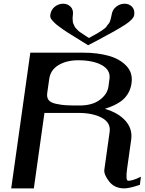

<svg xmlns="http://www.w3.org/2000/svg" viewBox="-20 -1041 799 1061"><path d="M579.1 -561.5 585 -604.5Q591.8 -654.3 542.5 -681.2Q493.2 -708 412.1 -708Q347.7 -708 303.2 -681.2Q258.8 -654.3 252 -604.5L241.2 -528.3Q237.3 -502.9 248.5 -488.3Q259.8 -473.6 289.6 -467.3Q319.3 -460.9 344.2 -459.5Q369.1 -458 418.9 -458Q490.2 -458 531.7 -489.3Q573.2 -520.5 579.1 -561.5ZM438.5 -750Q517.6 -750 579.6 -732.9Q641.6 -715.8 678.2 -677.2Q714.8 -638.7 707 -583V-582Q700.2 -532.2 667.5 -498Q634.8 -463.9 559.6 -439.5Q633.8 -418 673.3 -373.5Q712.9 -329.1 705.1 -270.5L682.6 -110.4Q672.9 -42 688.5 -42Q713.9 -42 758.8 -64.5L752.9 -19.5Q694.3 0 667 0Q612.3 0 582.5 -39.1Q552.7 -78.1 556.6 -103.5L585.9 -312.5Q592.8 -362.3 543.5 -389.6Q494.1 -417 413.1 -417H225.6L167 0H42L147.5 -750ZM471.7 -831.1Q474.6 -833 490.7 -841.8Q506.8 -850.6 510.3 -852.5Q513.7 -854.5 526.9 -862.3Q540 -870.1 543 -872.6Q545.9 -875 556.2 -882.3Q566.4 -889.6 568.8 -894.5Q571.3 -899.4 578.1 -907.2Q585 -915 587.4 -921.9Q589.8 -928.7 592.3 -938Q594.7 -947.3 596.7 -958Q600.6 -987.3 622.1 -1003.9Q643.6 -1020.5 668 -1020.5Q693.4 -1020.5 709.5 -1003.9Q725.6 -987.3 721.7 -958Q717.8 -934.6 670.4 -903.8Q623 -873 519.5 -818.4Q484.4 -800.8 466.8 -791Q450.2 -800.8 426.8 -815.9Q403.3 -831.1 389.2 -839.4Q375 -847.7 356 -859.9Q336.9 -872.1 326.2 -879.9Q315.4 -887.7 302.2 -897.5Q289.1 -907.2 281.7 -914.6Q274.4 -921.9 267.6 -929.7Q260.7 -937.5 258.8 -944.3Q256.8 -951.2 257.8 -958Q261.7 -987.3 282.7 -1003.9Q303.7 -1020.5 329.1 -1020.5Q353.5 -1020.5 370.1 -1003.9Q386.7 -987.3 382.8 -958Q380.9 -947.3 381.3 -938Q381.8 -928.7 382.3 -921.9Q382.8 -915 386.7 -907.2Q390.6 -899.4 392.6 -894.5Q394.5 -889.6 401.9 -882.3Q409.2 -875 411.6 -872.1Q414.1 -869.1 424.8 -861.8Q435.5 -854.5 438.5 -852.5Q441.4 -850.6 454.6 -841.8Q467.8 -833 471.7 -831.1Z"/></svg>

Font: okolaks
Style: BoldItalic
Weight: 600
Width: 8
Italic angle: -8°
Version: Version 000.6.0